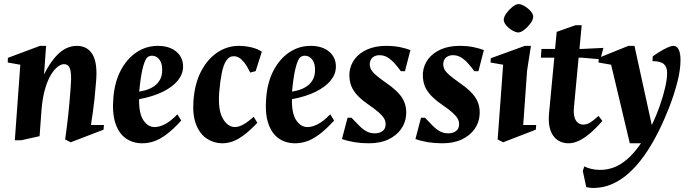

<svg xmlns="http://www.w3.org/2000/svg" viewBox="-20 -691 3397 946"><path d="M53 0 80.1 -372.1 18.1 -383 18.9 -406 177 -465H207.1L197 -324.6Q224.7 -378.5 251.4 -408.9Q278.1 -439.2 304.4 -452.1Q330.7 -465 357.9 -465Q412.1 -465 436.9 -421.1Q461.7 -377.2 453 -284.9Q449.4 -237.7 445.5 -202.5Q441.6 -167.2 437.4 -137.7Q433.1 -108.1 428.1 -75.1H492.1L490.1 -52L328 10.1L301 -3.9Q310 -65.9 316.4 -126.9Q322.9 -188 327.9 -256Q332 -304.4 329.2 -330Q326.4 -355.6 317.9 -365.3Q309.5 -374.9 295 -374.9Q281.2 -374.9 264.6 -362.3Q247.9 -349.8 231.8 -323.9Q215.7 -298.1 203.2 -256.7Q190.6 -215.3 185.1 -157.1L175 -20.1L84.9 0Z M681.1 15Q633.9 15 599.1 -9.9Q564.4 -34.9 548.1 -85.3Q531.9 -135.7 538.9 -213Q545.6 -289.1 575.8 -345.7Q606 -402.2 653 -433.6Q700 -465 758.1 -465Q814.1 -465 848.1 -437Q882.1 -409 882 -362.9Q882.2 -326.8 856.5 -294.8Q830.7 -262.8 782.1 -238.8Q733.5 -214.9 665.4 -202.4Q664 -132.4 686.4 -98.6Q708.9 -64.9 742.1 -64.9Q764.6 -64.9 792.5 -78.9Q820.4 -92.9 854.1 -127.9L873.1 -97.1Q832.6 -52.6 799.2 -28.1Q765.9 -3.5 737.4 5.7Q708.9 15 681.1 15ZM665.9 -239.6Q720.1 -248 749.1 -274.1Q778 -300.3 779 -341Q780 -367.4 773 -383.8Q766 -400.2 754.2 -408.4Q742.5 -416.5 728.2 -416.5Q720.6 -416.5 713.5 -413.4Q706.4 -410.3 700.6 -402.3Q689.9 -385.1 680.9 -345.4Q672 -305.8 665.9 -239.6Z M1075 15Q1034.7 15 1000.1 -7.3Q965.4 -29.6 946.8 -76.1Q928.1 -122.5 933.1 -193.1Q939.1 -279.6 971.1 -340.2Q1003 -400.9 1051.5 -432.9Q1100 -465 1156.1 -465Q1186.9 -465 1217.8 -457.9Q1248.7 -450.9 1270 -436.1L1239.6 -340.5L1212.9 -333.5Q1197.2 -365.5 1183.5 -382.8Q1169.7 -400 1157.3 -407Q1144.9 -414 1131.7 -414Q1108.5 -414 1094.4 -391.7Q1080.2 -369.5 1072.3 -329.4Q1064.4 -289.2 1060 -235Q1053.5 -149.6 1077.7 -107.4Q1101.9 -65.1 1137 -65.1Q1157 -65.1 1179.5 -77.8Q1202 -90.5 1229.9 -115.9L1248 -86Q1208 -43.9 1177.2 -22.1Q1146.5 -0.2 1122.1 7.4Q1097.7 15 1075 15Z M1434.1 15Q1386.9 15 1352.1 -9.9Q1317.4 -34.9 1301.1 -85.3Q1284.9 -135.7 1291.9 -213Q1298.6 -289.1 1328.8 -345.7Q1359 -402.2 1406 -433.6Q1453 -465 1511.1 -465Q1567.1 -465 1601.1 -437Q1635.1 -409 1635 -362.9Q1635.2 -326.8 1609.5 -294.8Q1583.7 -262.8 1535.1 -238.8Q1486.5 -214.9 1418.4 -202.4Q1417 -132.4 1439.4 -98.6Q1461.9 -64.9 1495.1 -64.9Q1517.6 -64.9 1545.5 -78.9Q1573.4 -92.9 1607.1 -127.9L1626.1 -97.1Q1585.6 -52.6 1552.2 -28.1Q1518.9 -3.5 1490.4 5.7Q1461.9 15 1434.1 15ZM1418.9 -239.6Q1473.1 -248 1502.1 -274.1Q1531 -300.3 1532 -341Q1533 -367.4 1526 -383.8Q1519 -400.2 1507.2 -408.4Q1495.5 -416.5 1481.2 -416.5Q1473.6 -416.5 1466.5 -413.4Q1459.4 -410.3 1453.6 -402.3Q1442.9 -385.1 1433.9 -345.4Q1425 -305.8 1418.9 -239.6Z M1797.1 15Q1759.9 15 1726.6 9.6Q1693.4 4.2 1664.9 -6.1L1692.4 -110.9H1711.9Q1732.5 -89.7 1749.5 -72.1Q1766.5 -54.5 1785.1 -44.2Q1803.6 -34 1827 -34Q1849.7 -34 1864.6 -45.1Q1879.5 -56.1 1879.9 -76.9Q1880.6 -92.5 1873.2 -106.2Q1865.7 -119.9 1846.4 -137Q1827.1 -154.1 1791.9 -178.1Q1754.5 -204.4 1734 -229.1Q1713.5 -253.9 1706.7 -279.6Q1699.9 -305.3 1701.9 -334Q1705.9 -371.3 1728.3 -400.7Q1750.6 -430.1 1790.1 -447.6Q1829.6 -465 1882.1 -465Q1921.6 -465 1951.7 -458.6Q1981.7 -452.2 2002.1 -444.1L1975.2 -340.1H1955.2Q1939.9 -361.3 1923.9 -379Q1908 -396.8 1890 -407.9Q1872 -419.1 1849 -419.1Q1832 -419.1 1818.4 -409.8Q1804.7 -400.4 1802 -379.1Q1800.9 -366.5 1805.7 -353.9Q1810.5 -341.2 1828 -324.9Q1845.5 -308.6 1880.9 -283.9Q1938.9 -244.6 1961.9 -207.8Q1984.9 -171 1980.9 -124Q1978.5 -86.4 1955.9 -54.6Q1933.2 -22.9 1893.2 -3.9Q1853.2 15 1797.1 15Z M2159.1 15Q2121.9 15 2088.6 9.6Q2055.4 4.2 2026.9 -6.1L2054.4 -110.9H2073.9Q2094.5 -89.7 2111.5 -72.1Q2128.5 -54.5 2147.1 -44.2Q2165.6 -34 2189 -34Q2211.7 -34 2226.6 -45.1Q2241.5 -56.1 2241.9 -76.9Q2242.6 -92.5 2235.2 -106.2Q2227.7 -119.9 2208.4 -137Q2189.1 -154.1 2153.9 -178.1Q2116.5 -204.4 2096 -229.1Q2075.5 -253.9 2068.7 -279.6Q2061.9 -305.3 2063.9 -334Q2067.9 -371.3 2090.3 -400.7Q2112.6 -430.1 2152.1 -447.6Q2191.6 -465 2244.1 -465Q2283.6 -465 2313.7 -458.6Q2343.7 -452.2 2364.1 -444.1L2337.2 -340.1H2317.2Q2301.9 -361.3 2285.9 -379Q2270 -396.8 2252 -407.9Q2234 -419.1 2211 -419.1Q2194 -419.1 2180.4 -409.8Q2166.7 -400.4 2164 -379.1Q2162.9 -366.5 2167.7 -353.9Q2172.5 -341.2 2190 -324.9Q2207.5 -308.6 2242.9 -283.9Q2300.9 -244.6 2323.9 -207.8Q2346.9 -171 2342.9 -124Q2340.5 -86.4 2317.9 -54.6Q2295.2 -22.9 2255.2 -3.9Q2215.2 15 2159.1 15Z M2459 10.1 2432 -3.9 2459 -372.1 2397 -383 2398.1 -404.1 2565.9 -465H2596L2577 -343.1L2557.9 -75.1H2621.9L2619.9 -52ZM2533.9 -531.1Q2521.6 -531.1 2504.1 -541.2Q2486.5 -551.3 2473.9 -566.4Q2461.4 -581.5 2462 -595.1Q2463 -609.1 2475.9 -626.9Q2488.9 -644.6 2505.7 -657.8Q2522.5 -671 2535.1 -671Q2547.4 -671 2564.6 -660.7Q2581.9 -650.5 2595.1 -635.6Q2608.2 -620.6 2607 -606Q2606 -592 2592.7 -574.4Q2579.5 -556.9 2562.7 -544Q2545.9 -531.1 2533.9 -531.1Z M2780.9 15Q2750 15 2726.7 -1Q2703.4 -17 2692 -49.4Q2680.6 -81.9 2685 -130.9L2711.1 -406.9H2644.9L2647.9 -450H2714.8L2722.9 -534.1L2816 -566.9H2846.1L2835.1 -450H2848.9L2952.9 -455L2938.2 -398.9L2846.1 -406.9H2830.9L2807.9 -163.1Q2805 -131 2811 -112.1Q2817 -93.1 2828.8 -85.1Q2840.6 -77.1 2852.9 -77.1Q2866 -77.1 2876.1 -81.2Q2886.2 -85.4 2898.9 -94.9Q2911.6 -104.4 2929.1 -120L2947.9 -95Q2915.5 -58 2886.4 -33.5Q2857.4 -9 2831.3 3Q2805.2 15 2780.9 15Z M2903.1 235.1Q2893.4 235.1 2883.9 233.5Q2874.5 231.9 2868.5 230.9L2851.5 151.5L2858.9 128.9Q2870.6 135.5 2891.8 140.8Q2912.9 146.1 2936.9 146.1Q2970.6 146.1 3003.5 134.3Q3036.4 122.4 3070 93.6Q3103.6 64.9 3138.2 15H3083.1L2991.1 -372.1L2929.1 -383L2929.9 -406L3076 -465H3106.1L3191.4 -74.9Q3214.4 -122.4 3231.2 -170.8Q3248.1 -219.2 3257.6 -261.2Q3267 -303.2 3267 -331.9Q3267 -360.9 3251.1 -375.1Q3235.1 -389.3 3194.9 -389.9L3196 -412.9Q3206.5 -421.1 3226.2 -433.6Q3245.9 -446.1 3266.1 -455.6Q3286.4 -465 3298.1 -465Q3314.9 -465 3323.9 -446.9Q3332.9 -428.8 3332.9 -395Q3332.9 -346 3316.8 -284.1Q3300.7 -222.3 3276.1 -159.5Q3251.5 -96.8 3224.9 -44Q3191.5 23.1 3154.6 75Q3117.8 126.9 3077.7 162.6Q3037.6 198.2 2994 216.7Q2950.4 235.1 2903.1 235.1Z"/></svg>

Font: Ancizar Serif Light
Style: Italic
Weight: 300
Italic angle: -4°
Designer: Cesar Puertas, Viviana Monsalve, Julian Moncada, Julian Prieto, Jose Castro, Felipe Aragon, Mariel Hernandez, Sara Alarc
Version: Version 8.100